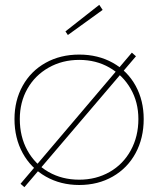

<svg xmlns="http://www.w3.org/2000/svg" viewBox="-20 -756 655 795"><path d="M65 5 526 -538 543 -523 81 19ZM40 -263Q40 -340 74 -401Q108 -462 169 -496Q230 -530 308 -530Q386 -530 447 -496Q508 -462 541.5 -401Q575 -340 575 -263Q575 -184 541.5 -122Q508 -60 447 -25Q386 10 308 10Q231 10 169.5 -25Q108 -60 74 -122Q40 -184 40 -263ZM553 -263Q553 -333 521 -388.5Q489 -444 433.5 -476Q378 -508 308 -508Q238 -508 181.5 -476Q125 -444 93.5 -388.5Q62 -333 62 -263Q62 -190 93.5 -133Q125 -76 181 -44Q237 -12 308 -12Q378 -12 434 -44Q490 -76 521.5 -133.5Q553 -191 553 -263ZM251 -626 391 -736 405 -715 261 -611Z"/></svg>

Font: Easer Grotesk Variable
Style: Regular
Weight: 400
Designer: Boardeaser, Bonnie Shaver-Troup, Thomas Jockin
Foundry: Lexend
Version: Version 1.001;Glyphs 3.1.2 (3151)